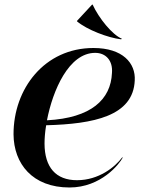

<svg xmlns="http://www.w3.org/2000/svg" viewBox="-20 -799 609 830"><path d="M38.5 -218C39.5 -91.5 120 11.5 280.5 11.5C417 11.5 496.5 -90.5 510.5 -117.5L508.5 -119C477.5 -77 407 -20 313 -20C221 -20 173 -76 172.5 -178C172.5 -200 174.5 -228 179.5 -257.5C384.5 -263 556 -297 562.5 -451C567 -526 510.5 -591.5 384 -591.5C172.5 -591.5 38 -415.5 38.5 -218ZM183 -279C208 -408.5 277.5 -570.5 391.5 -570.5C437.5 -570.5 468.5 -537 464 -483.5C459 -369 374.5 -289 183 -279ZM380.5 -779H378L313.5 -709.5L312.5 -707C355.5 -670.5 447 -635.5 503.5 -629L507 -631.5C465.5 -648.5 407.5 -720 380.5 -779Z"/></svg>

Font: Beautique Display
Style: Bold
Weight: 700
Italic angle: -12°
Designer: Nhat-Quang Ngo
Version: Version 1.100;Glyphs 3.2.3 (3260)